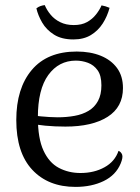

<svg xmlns="http://www.w3.org/2000/svg" viewBox="-20 -724 551 757"><path d="M277.7 12.9Q170.3 12.9 107.3 -54.5Q44.2 -122 44.2 -250.8Q44.2 -375.8 105.4 -448.3Q166.5 -520.8 282.5 -520.8Q336.2 -520.8 377 -504.3Q417.8 -487.8 441.3 -456Q464.8 -424.1 464.8 -376.8Q464.8 -301.8 404.2 -263.3Q343.7 -224.9 237.9 -224.9Q196.3 -224.9 158.3 -228.5Q120.4 -232.1 80.8 -240.2L82.7 -272.6Q108 -268.5 141.3 -265.2Q174.5 -261.9 207 -261.5Q242.5 -261.5 273.9 -267.2Q305.3 -272.8 329.1 -287Q352.9 -301.1 366.3 -325.8Q379.8 -350.5 379.8 -387.5Q379.8 -426.3 364.8 -447Q349.9 -467.8 326.8 -476.4Q303.7 -485 279.1 -485Q211.8 -485 170.5 -428.4Q129.3 -371.8 129.3 -261.3Q129.3 -178.4 151.4 -130.5Q173.5 -82.5 211.9 -62.2Q250.3 -41.9 297.3 -41.9Q351.2 -41.9 392 -64.5Q432.9 -87 447.3 -129.3Q457.2 -125.3 461.5 -114.5Q465.7 -103.6 455.8 -79.4Q436.8 -33.6 389 -10.3Q341.2 12.9 277.7 12.9ZM270.8 -625.2Q302.2 -625.2 323.2 -637Q344.2 -648.7 358.4 -666.8Q372.7 -684.8 380.4 -702.8Q388.3 -701.4 396.2 -699Q404.1 -696.6 412 -693.2Q403.2 -659.8 385 -631.4Q366.8 -603.1 338.4 -585.8Q310 -568.5 269.4 -568.5Q223 -568.5 192.8 -587.6Q162.7 -606.7 146.3 -635Q129.8 -663.4 123.5 -691.1Q131.8 -697.5 139.9 -700.2Q148 -702.9 156.4 -703.9Q164.7 -683.9 179.8 -665.8Q194.8 -647.7 217.6 -636.5Q240.4 -625.2 270.8 -625.2Z"/></svg>

Font: Arima Thin
Style: Regular
Weight: 100
Designer: Joana Correia and Natanael Gama
Foundry: NDISCOVER
Version: Version 1.101;gftools[0.9.23]